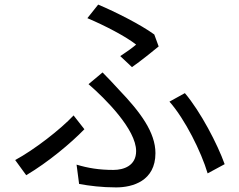

<svg xmlns="http://www.w3.org/2000/svg" viewBox="-20 -791 1040 835"><path d="M554 -499C591 -525 646 -569 670 -589L651 -641C592 -684 483 -739 407 -771L360 -712C436 -680 528 -632 572 -597C557 -584 529 -564 503 -547ZM324 9C368 17 423 24 485 24C557 24 656 -4 656 -125C656 -215 591 -303 498 -400C475 -425 450 -452 426 -476L365 -425C438 -362 572 -228 572 -134C572 -70 518 -52 473 -52C411 -52 363 -60 313 -75ZM957 -77C926 -164 852 -306 784 -386L717 -349C785 -272 855 -131 883 -37ZM347 -229 300 -289C243 -228 128 -139 46 -95L94 -29C190 -86 289 -169 347 -229Z"/></svg>

Font: Noto Sans KR Regular
Style: Regular
Weight: 400
Designer: Ryoko NISHIZUKA  (kana & ideographs); Paul D. Hunt (Latin, Greek & Cyrillic); Wenlong ZHANG  (bopomofo); Sandoll Communi
Foundry: Adobe Systems Incorporated
Version: Version 1.004;PS 1.004;hotconv 1.0.82;makeotf.lib2.5.63406